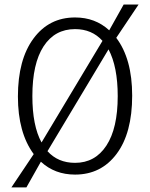

<svg xmlns="http://www.w3.org/2000/svg" viewBox="-20 -746 654 837"><path d="M556.2 -329.1Q556.2 -166 488.5 -75.4Q420.9 15.1 307.1 15.1Q218.8 15.1 158.2 -41L95.2 70.8H29.8L127 -74.2Q58.1 -167.5 58.1 -325.2Q58.1 -486.3 126 -578.1Q193.8 -669.9 307.1 -669.9Q395.5 -669.9 456.1 -613.8L519 -726.1H584L486.8 -581.1Q556.2 -489.3 556.2 -329.1ZM121.1 -327.1Q121.1 -197.8 161.1 -125L426.8 -567.9Q380.9 -619.1 307.1 -619.1Q218.8 -619.1 169.9 -543.9Q121.1 -468.8 121.1 -327.1ZM493.2 -327.1Q493.2 -455.1 453.1 -530.8L187 -86.9Q232.9 -36.1 307.1 -36.1Q394.5 -36.1 443.8 -111.3Q493.2 -186.5 493.2 -327.1Z"/></svg>

Font: IntelOne Mono Light
Style: Regular
Weight: 300
Designer: Fred Shallcrass
Foundry: Frere-Jones Type LLC
Version: Version 1.200;hotconv 1.1.0;makeotfexe 2.6.0;FJTRelease1.2